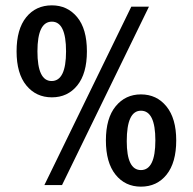

<svg xmlns="http://www.w3.org/2000/svg" viewBox="-20 -692 721 718"><path d="M305 -500Q305 -417 269 -372.5Q233 -328 174 -328Q115 -328 78.5 -372.5Q42 -417 42 -500Q42 -583 78 -627.5Q114 -672 174 -672Q232 -672 268.5 -628Q305 -584 305 -500ZM227 -500Q227 -611 174 -611Q120 -611 120 -500Q120 -389 173 -389Q227 -389 227 -500ZM471 -667H537L212 0H146ZM639 -167Q639 -84 603 -39Q567 6 507 6Q448 6 412 -39Q376 -84 376 -167Q376 -250 412.5 -294.5Q449 -339 507 -339Q566 -339 602.5 -294Q639 -249 639 -167ZM561 -167Q561 -278 507 -278Q454 -278 454 -164Q454 -56 507 -56Q561 -56 561 -167Z"/></svg>

Font: Teutonic
Style: Regular
Weight: 400
Designer: Peter Wiegel
Foundry: Peter Wiegel
Version: 1.000